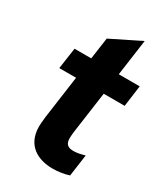

<svg xmlns="http://www.w3.org/2000/svg" viewBox="-173 -754 732 842"><g transform="rotate(30 193.0 -333.0)"><path d="M234.5 10.5C260.5 10.5 288 7 316.5 -2L332 -112C310.5 -106 293.5 -102 275 -102C243.5 -102 233 -116 233 -144C233 -158 235 -171 237 -186L265 -386H371L385.5 -493H279.5L305 -676L155.5 -602L140 -493H55.5L40 -386H125L95 -170.5C92 -143 91 -131 91 -120.5C91 -26 158 10.5 234.5 10.5Z"/></g></svg>

Font: HK Grotesk ExtraBold
Style: Italic
Weight: 800
Italic angle: -16°
Designer: Alfredo Marco Pradil
Foundry: Hanken Design Co.
Version: Version 3.001;FEAKit 1.0